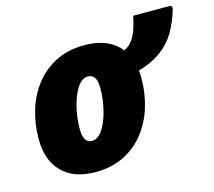

<svg xmlns="http://www.w3.org/2000/svg" viewBox="-95 -750 976 876"><g transform="rotate(-15 393.5 -312.5)"><path d="M253.9 9.8Q152.3 9.8 96.7 -45.7Q41 -101.1 41 -203.1Q41 -273.9 60.8 -338.6Q80.6 -403.3 120.1 -453.9Q159.7 -504.4 218 -533.7Q276.4 -563 353 -563Q466.8 -563 522.9 -493.2Q548.3 -503.4 564 -526.6Q579.6 -549.8 588.9 -578.9Q598.1 -607.9 603 -634.8H780.8L787.1 -623Q770 -562.5 743.4 -516.6Q716.8 -470.7 673.6 -438.5Q630.4 -406.2 564 -386.2Q564.9 -377 565.4 -367.9Q565.9 -358.9 565.9 -350.1Q565.9 -279.3 546.1 -214.6Q526.4 -149.9 486.8 -99.4Q447.3 -48.8 389.2 -19.5Q331.1 9.8 253.9 9.8ZM274.9 -131.8Q303.2 -131.8 325.2 -165.3Q347.2 -198.7 360.1 -250.2Q373 -301.8 373 -356Q373 -420.9 331.1 -420.9Q303.2 -420.9 281.2 -387.7Q259.3 -354.5 246.6 -303Q233.9 -251.5 233.9 -196.8Q233.9 -131.8 274.9 -131.8Z"/></g></svg>

Font: Open Sans ExtraBold
Style: Italic
Weight: 800
Italic angle: -12°
Designer: Monotype Design Team
Foundry: Monotype Imaging Inc.
Version: Version 3.000; ttfautohint (v1.8.4)